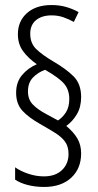

<svg xmlns="http://www.w3.org/2000/svg" viewBox="-20 -780 390 762"><path d="M44 -412Q44 -454 67.5 -482Q91 -510 126 -525Q92 -549 71.5 -577Q51 -605 51 -644Q51 -696 87 -728Q123 -760 184 -760Q216 -760 242 -752.5Q268 -745 292 -732L273 -693Q253 -704 231.5 -711.5Q210 -719 185 -719Q146 -719 123 -700Q100 -681 100 -646Q100 -608 124 -585Q148 -562 190 -537Q242 -507 272 -477Q302 -447 302 -395Q302 -355 285 -326.5Q268 -298 243 -280Q272 -256 287 -230.5Q302 -205 302 -171Q302 -111 262.5 -74.5Q223 -38 155 -38Q121 -38 91 -45.5Q61 -53 40 -67V-116Q61 -101 92 -90.5Q123 -80 154 -80Q200 -80 226 -105Q252 -130 252 -169Q252 -199 238 -218Q224 -237 199 -252.5Q174 -268 139 -288Q93 -314 68.5 -341Q44 -368 44 -412ZM91 -417Q91 -385 110.5 -365Q130 -345 164 -327L210 -302Q228 -313 241.5 -334Q255 -355 255 -387Q255 -423 235 -447Q215 -471 159 -503Q131 -493 111 -472.5Q91 -452 91 -417Z"/></svg>

Font: Noto Sans Telugu ExtraCondensed Light
Style: Regular
Weight: 300
Width: 2
Designer: Jelle Bosma - Monotype Design Team
Foundry: Monotype Imaging Inc.
Version: Version 2.005; ttfautohint (v1.8.4.7-5d5b)